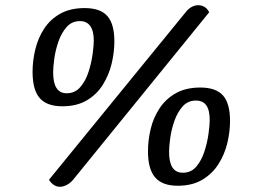

<svg xmlns="http://www.w3.org/2000/svg" viewBox="-20 -699 979 737"><path d="M210 18Q198 18 187 11Q176 4 168 -9L695 -655Q705 -667 717 -673Q729 -679 741 -679Q754 -679 765 -672.5Q776 -666 783 -652L259 -7Q248 5 235 11.5Q222 18 210 18ZM219 -291Q160 -291 132.5 -322.5Q105 -354 105 -423Q105 -466 115.5 -509.5Q126 -553 149.5 -589Q173 -625 211.5 -646.5Q250 -668 305 -668Q365 -668 392 -637.5Q419 -607 419 -540Q419 -498 408.5 -454.5Q398 -411 375 -374Q352 -337 313.5 -314Q275 -291 219 -291ZM236 -341Q268 -341 288.5 -365Q309 -389 320 -423.5Q331 -458 335.5 -491.5Q340 -525 340 -543Q340 -580 326.5 -599Q313 -618 287 -618Q256 -618 236 -595.5Q216 -573 204.5 -540Q193 -507 188.5 -474.5Q184 -442 184 -421Q184 -381 197 -361Q210 -341 236 -341ZM662 14Q603 14 575.5 -18Q548 -50 548 -118Q548 -161 558.5 -204.5Q569 -248 593 -284Q617 -320 655.5 -341.5Q694 -363 749 -363Q809 -363 836 -332.5Q863 -302 863 -235Q863 -193 852.5 -149.5Q842 -106 818.5 -69Q795 -32 756.5 -9Q718 14 662 14ZM682 -36Q714 -36 734 -60Q754 -84 765 -118.5Q776 -153 780.5 -186.5Q785 -220 785 -238Q785 -276 772 -294.5Q759 -313 732 -313Q701 -313 681 -290.5Q661 -268 649.5 -235Q638 -202 633.5 -169.5Q629 -137 629 -116Q629 -76 642 -56Q655 -36 682 -36Z"/></svg>

Font: Sansita Swashed Light Light
Style: Regular
Weight: 300
Version: Version 1.003